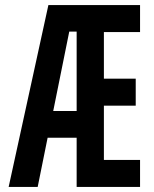

<svg xmlns="http://www.w3.org/2000/svg" viewBox="-20 -734 603 754"><path d="M14 0 170 -714H530V-608H388V-425H513V-319H388V-106H530V0H281V-193H167L128 0ZM252 -610 189 -298H281V-610Z"/></svg>

Font: Noto Sans Mono SemiCondensed SemiBold
Style: Regular
Weight: 600
Width: 4
Designer: Monotype Design Team
Foundry: Monotype Imaging Inc.
Version: Version 2.014; ttfautohint (v1.8.4.7-5d5b)